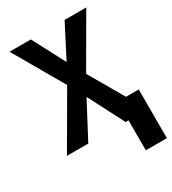

<svg xmlns="http://www.w3.org/2000/svg" viewBox="-218 -830 1035 1153"><g transform="rotate(-30 300.0 -253.0)"><path d="M447 208V0H434L450 -130H593V208ZM20 0 234 -368 34 -714H182L300 -489L416 -714H566L366 -369L580 0H427L299 -248L168 0Z"/></g></svg>

Font: Noto Sans Mono
Style: Bold
Weight: 700
Designer: Monotype Design Team
Foundry: Monotype Imaging Inc.
Version: Version 2.014